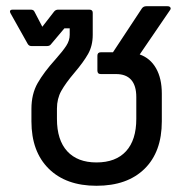

<svg xmlns="http://www.w3.org/2000/svg" viewBox="-20 -586 620 617"><path d="M518 -566Q525 -566 527.5 -562Q530 -558 526 -553L429 -411Q463 -399 481.5 -366.5Q500 -334 500 -285V-196Q500 -98 444.5 -43.5Q389 11 290 11Q192 11 136.5 -44Q81 -99 81 -196V-236Q81 -284 101 -319Q121 -354 158 -395Q182 -422 193 -439Q204 -456 204 -474V-495H187L144 -444Q140 -438 131 -438H81Q73 -438 69 -445L14 -543Q12 -547 12 -549Q12 -555 21 -555H79Q88 -555 91 -548L116 -500L154 -549Q159 -555 167 -555H267Q278 -555 278 -545V-474Q278 -439 263 -412.5Q248 -386 219 -352Q191 -319 177 -294Q163 -269 163 -237V-204Q163 -136 196 -100Q229 -64 290 -64Q352 -64 385 -100Q418 -136 418 -204V-274Q418 -311 401.5 -329.5Q385 -348 353 -348H304Q293 -348 293 -359V-407Q293 -418 304 -418H343L436 -559Q441 -566 450 -566Z"/></svg>

Font: LINE Seed Sans TH App
Style: Regular
Weight: 400
Designer: Dalton Maag Ltd | Thai characters by Cadson Demak Co.,Ltd.
Foundry: Dalton Maag Ltd
Version: Version 1.003